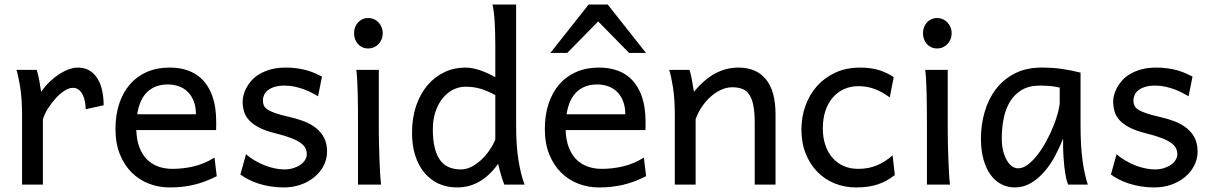

<svg xmlns="http://www.w3.org/2000/svg" viewBox="-20 -801 5257 833"><path d="M75.7 0V-300.3Q75.7 -372.6 67.6 -422.6Q59.6 -472.7 51.3 -498H139.2Q142.1 -490.2 145 -477.8Q147.9 -465.3 150.4 -451.7Q152.8 -438 154.8 -424.8L158.7 -402.8Q176.3 -428.2 197 -447.8Q217.8 -467.3 239 -480.7Q260.3 -494.1 280.5 -501Q300.8 -507.8 317.4 -507.8Q348.1 -507.8 369.4 -494.4Q390.6 -481 404.1 -458.3Q417.5 -435.5 423.6 -406Q429.7 -376.5 429.7 -344.2L351.6 -327.1Q351.6 -345.2 348.1 -362.1Q344.7 -378.9 337.9 -391.8Q331.1 -404.8 320.6 -412.4Q310.1 -419.9 295.4 -419.9Q279.8 -419.9 260.7 -408Q241.7 -396 223.4 -376.5Q205.1 -356.9 189.5 -332.5Q173.8 -308.1 166 -283.2V0Z M571.3 -236.8Q572.8 -193.8 584.7 -162.1Q596.7 -130.4 617.4 -109.6Q638.2 -88.9 666.3 -78.6Q694.3 -68.4 727.5 -68.4Q774.9 -68.4 820.3 -79.1Q865.7 -89.8 910.6 -117.2L920.4 -36.6Q894.5 -23.4 869.6 -14.2Q844.7 -4.9 819.8 1Q794.9 6.8 769.3 9.5Q743.7 12.2 715.3 12.2Q668.5 12.2 626 -4.2Q583.5 -20.5 551.3 -52.5Q519 -84.5 500 -131.8Q481 -179.2 481 -241.7Q481 -302.2 497.3 -351.3Q513.7 -400.4 543.9 -435.3Q574.2 -470.2 617.7 -489Q661.1 -507.8 715.3 -507.8Q755.4 -507.8 786.1 -498.3Q816.9 -488.8 839.4 -471.9Q861.8 -455.1 877 -432.6Q892.1 -410.2 901.1 -384.3Q910.2 -358.4 914.1 -330.3Q918 -302.2 918 -274.9V-255.9Q918 -243.7 917.5 -236.8ZM708 -434.6Q654.3 -434.6 620.1 -403.1Q585.9 -371.6 575.2 -305.2H830.1Q830.1 -336.4 821 -360.6Q812 -384.8 795.7 -401.4Q779.3 -418 756.8 -426.3Q734.4 -434.6 708 -434.6Z M1359.9 -383.3Q1347.7 -390.6 1332 -398.7Q1316.4 -406.7 1298.1 -413.6Q1279.8 -420.4 1259 -425Q1238.3 -429.7 1215.8 -429.7Q1189 -429.7 1170.7 -423.8Q1152.3 -418 1141.4 -408.9Q1130.4 -399.9 1125.5 -388.4Q1120.6 -377 1120.6 -366.2Q1120.6 -353.5 1124.5 -343.8Q1128.4 -334 1140.9 -325.7Q1153.3 -317.4 1176.3 -309.6Q1199.2 -301.8 1237.8 -293Q1271 -285.6 1300.3 -274.2Q1329.6 -262.7 1351.6 -245.1Q1373.5 -227.5 1386.2 -202.9Q1398.9 -178.2 1398.9 -144Q1398.9 -110.8 1384.3 -82.5Q1369.6 -54.2 1344.2 -33Q1318.8 -11.7 1284.7 0.2Q1250.5 12.2 1210.9 12.2Q1181.2 12.2 1153.6 7.8Q1126 3.4 1101.8 -4.4Q1077.6 -12.2 1057.6 -22.5Q1037.6 -32.7 1022.9 -43.9L1047.4 -131.8Q1064 -117.2 1084.7 -105Q1105.5 -92.8 1127.4 -84Q1149.4 -75.2 1171.6 -70.6Q1193.8 -65.9 1213.4 -65.9Q1234.9 -65.9 1252.7 -71.5Q1270.5 -77.1 1283.4 -86.2Q1296.4 -95.2 1303.7 -107.2Q1311 -119.1 1311 -131.8Q1311 -145.5 1305.4 -157.5Q1299.8 -169.4 1284.9 -180.4Q1270 -191.4 1243.9 -201.7Q1217.8 -211.9 1176.8 -222.2Q1132.3 -232.9 1104.2 -247.6Q1076.2 -262.2 1060.3 -279.8Q1044.4 -297.4 1038.6 -317.9Q1032.7 -338.4 1032.7 -361.3Q1032.7 -372.6 1036.4 -387.7Q1040 -402.8 1048.6 -419.2Q1057.1 -435.5 1071 -451.4Q1085 -467.3 1106 -479.7Q1127 -492.2 1155.3 -500Q1183.6 -507.8 1220.7 -507.8Q1247.1 -507.8 1270.3 -504.4Q1293.5 -501 1312.7 -495.4Q1332 -489.7 1348.1 -482.7Q1364.3 -475.6 1377 -468.8Z M1516.1 -656.7Q1516.1 -670.4 1520.5 -682.4Q1524.9 -694.3 1533 -703.4Q1541 -712.4 1552.2 -717.5Q1563.5 -722.7 1577.1 -722.7Q1590.8 -722.7 1602.5 -717.5Q1614.3 -712.4 1622.6 -703.4Q1630.9 -694.3 1635.7 -682.4Q1640.6 -670.4 1640.6 -656.7Q1640.6 -643.1 1635.7 -631.1Q1630.9 -619.1 1622.6 -610.1Q1614.3 -601.1 1602.5 -595.9Q1590.8 -590.8 1577.1 -590.8Q1563.5 -590.8 1552.2 -595.9Q1541 -601.1 1533 -610.1Q1524.9 -619.1 1520.5 -631.1Q1516.1 -643.1 1516.1 -656.7ZM1623.5 -231.9Q1623.5 -208.5 1624.3 -176.5Q1625 -144.5 1626.2 -111.8Q1627.4 -79.1 1629.2 -49.3Q1630.9 -19.5 1633.3 0H1533.2V-258.8Q1533.2 -294.4 1533 -329.1Q1532.7 -363.8 1532 -394.8Q1531.2 -425.8 1529.8 -452.4Q1528.3 -479 1525.9 -498H1623.5Z M2128.9 -388.2Q2110.8 -397.9 2095.2 -404.8Q2079.6 -411.6 2064.5 -416Q2049.3 -420.4 2033.7 -422.6Q2018.1 -424.8 1999.5 -424.8Q1971.7 -424.8 1946.3 -412.1Q1920.9 -399.4 1901.1 -375.5Q1881.3 -351.6 1869.6 -317.1Q1857.9 -282.7 1857.9 -239.3Q1857.9 -153.8 1887 -109.9Q1916 -65.9 1980 -65.9Q2002.4 -65.9 2024.7 -77.1Q2046.9 -88.4 2066.7 -106.4Q2086.4 -124.5 2102.5 -147.7Q2118.7 -170.9 2128.9 -195.3ZM2219.2 -258.8Q2219.2 -166.5 2229.7 -103.8Q2240.2 -41 2255.9 0H2168Q2162.6 -12.7 2155 -37.8Q2147.5 -63 2141.1 -90.3Q2106 -40.5 2061.5 -14.2Q2017.1 12.2 1962.9 12.2Q1918 12.2 1882.1 -4.6Q1846.2 -21.5 1820.6 -52.5Q1794.9 -83.5 1781.2 -127.2Q1767.6 -170.9 1767.6 -224.6Q1767.6 -289.6 1785.4 -341.8Q1803.2 -394 1834.5 -430.9Q1865.7 -467.8 1908 -487.8Q1950.2 -507.8 1999.5 -507.8Q2015.1 -507.8 2032 -504.4Q2048.8 -501 2065.7 -495.1Q2082.5 -489.3 2098.6 -481.7Q2114.7 -474.1 2128.9 -466.3V-603Q2128.9 -662.1 2126.2 -706.3Q2123.5 -750.5 2116.7 -781.2H2219.2Z M2434.1 -236.8Q2435.5 -193.8 2447.5 -162.1Q2459.5 -130.4 2480.2 -109.6Q2501 -88.9 2529.1 -78.6Q2557.1 -68.4 2590.3 -68.4Q2637.7 -68.4 2683.1 -79.1Q2728.5 -89.8 2773.4 -117.2L2783.2 -36.6Q2757.3 -23.4 2732.4 -14.2Q2707.5 -4.9 2682.6 1Q2657.7 6.8 2632.1 9.5Q2606.4 12.2 2578.1 12.2Q2531.2 12.2 2488.8 -4.2Q2446.3 -20.5 2414.1 -52.5Q2381.8 -84.5 2362.8 -131.8Q2343.8 -179.2 2343.8 -241.7Q2343.8 -302.2 2360.1 -351.3Q2376.5 -400.4 2406.7 -435.3Q2437 -470.2 2480.5 -489Q2523.9 -507.8 2578.1 -507.8Q2618.2 -507.8 2648.9 -498.3Q2679.7 -488.8 2702.1 -471.9Q2724.6 -455.1 2739.7 -432.6Q2754.9 -410.2 2763.9 -384.3Q2772.9 -358.4 2776.9 -330.3Q2780.8 -302.2 2780.8 -274.9V-255.9Q2780.8 -243.7 2780.3 -236.8ZM2570.8 -434.6Q2517.1 -434.6 2482.9 -403.1Q2448.7 -371.6 2438 -305.2H2692.9Q2692.9 -336.4 2683.8 -360.6Q2674.8 -384.8 2658.4 -401.4Q2642.1 -418 2619.6 -426.3Q2597.2 -434.6 2570.8 -434.6ZM2367.7 -571.3 2533.7 -781.2H2616.7L2782.7 -571.3H2709.5L2575.2 -708L2440.9 -571.3Z M3254.4 0V-268.6Q3254.4 -314.5 3248.3 -344.2Q3242.2 -374 3230.2 -391.4Q3218.3 -408.7 3200 -415.5Q3181.6 -422.4 3156.7 -422.4Q3130.4 -422.4 3105.2 -409.9Q3080.1 -397.5 3059.1 -377.7Q3038.1 -357.9 3022 -333Q3005.9 -308.1 2998 -283.2V0H2907.7V-300.3Q2907.7 -372.6 2899.7 -422.6Q2891.6 -472.7 2883.3 -498H2971.2Q2974.1 -490.2 2977.1 -477.8Q2980 -465.3 2982.4 -451.7Q2984.9 -438 2986.8 -424.8L2990.7 -402.8Q3037.1 -458.5 3084.5 -483.2Q3131.8 -507.8 3183.6 -507.8Q3261.7 -507.8 3303.2 -456.8Q3344.7 -405.8 3344.7 -305.2V0Z M3862.3 -41.5Q3843.8 -27.3 3825.4 -17.3Q3807.1 -7.3 3787.1 -0.7Q3767.1 5.9 3744.1 9Q3721.2 12.2 3693.8 12.2Q3644.5 12.2 3601.6 -5.1Q3558.6 -22.5 3526.4 -55.2Q3494.1 -87.9 3475.6 -134.3Q3457 -180.7 3457 -239.3Q3457 -294.4 3474.9 -343.3Q3492.7 -392.1 3525.6 -428.7Q3558.6 -465.3 3605.7 -486.6Q3652.8 -507.8 3710.9 -507.8Q3759.8 -507.8 3795.2 -496.3Q3830.6 -484.9 3857.4 -466.3L3840.3 -378.4Q3807.1 -402.8 3774.4 -415Q3741.7 -427.2 3703.6 -427.2Q3670.9 -427.2 3642.8 -414.8Q3614.7 -402.3 3594 -378.9Q3573.2 -355.5 3561.5 -321.3Q3549.8 -287.1 3549.8 -244.1Q3549.8 -204.6 3560.5 -172.4Q3571.3 -140.1 3591.3 -116.9Q3611.3 -93.8 3639.6 -81.1Q3668 -68.4 3703.6 -68.4Q3748 -68.4 3784.2 -83.5Q3820.3 -98.6 3852.5 -127Z M3984.4 -656.7Q3984.4 -670.4 3988.8 -682.4Q3993.2 -694.3 4001.2 -703.4Q4009.3 -712.4 4020.5 -717.5Q4031.7 -722.7 4045.4 -722.7Q4059.1 -722.7 4070.8 -717.5Q4082.5 -712.4 4090.8 -703.4Q4099.1 -694.3 4104 -682.4Q4108.9 -670.4 4108.9 -656.7Q4108.9 -643.1 4104 -631.1Q4099.1 -619.1 4090.8 -610.1Q4082.5 -601.1 4070.8 -595.9Q4059.1 -590.8 4045.4 -590.8Q4031.7 -590.8 4020.5 -595.9Q4009.3 -601.1 4001.2 -610.1Q3993.2 -619.1 3988.8 -631.1Q3984.4 -643.1 3984.4 -656.7ZM4091.8 -231.9Q4091.8 -208.5 4092.5 -176.5Q4093.3 -144.5 4094.5 -111.8Q4095.7 -79.1 4097.4 -49.3Q4099.1 -19.5 4101.6 0H4001.5V-258.8Q4001.5 -294.4 4001.2 -329.1Q4001 -363.8 4000.2 -394.8Q3999.5 -425.8 3998 -452.4Q3996.6 -479 3994.1 -498H4091.8Z M4577.6 -420.9Q4571.8 -422.4 4564.5 -423.8Q4557.1 -425.3 4547.1 -426.5Q4537.1 -427.7 4523.7 -428.7Q4510.3 -429.7 4492.2 -429.7Q4444.3 -429.7 4412.4 -410.4Q4380.4 -391.1 4361.3 -359.1Q4342.3 -327.1 4334.2 -285.6Q4326.2 -244.1 4326.2 -200.2Q4326.2 -171.9 4331.8 -148.2Q4337.4 -124.5 4347.2 -107.2Q4356.9 -89.8 4369.6 -80.3Q4382.3 -70.8 4397 -70.8Q4418.5 -70.8 4440.2 -87.4Q4461.9 -104 4481.9 -130.1Q4502 -156.2 4519.5 -188.7Q4537.1 -221.2 4550 -253.2Q4563 -285.2 4570.3 -313.5Q4577.6 -341.8 4577.6 -358.9ZM4614.3 0Q4608.9 -11.7 4604.7 -32.2Q4600.6 -52.7 4597.9 -75.9Q4595.2 -99.1 4593.8 -122.1Q4592.3 -145 4592.3 -161.1V-200.2Q4577.6 -162.1 4557.4 -124.3Q4537.1 -86.4 4511 -56.2Q4484.9 -25.9 4452.6 -6.8Q4420.4 12.2 4382.3 12.2Q4351.6 12.2 4324.7 -1.5Q4297.9 -15.1 4278.1 -42Q4258.3 -68.8 4247.1 -108.6Q4235.8 -148.4 4235.8 -200.2Q4235.8 -258.3 4251.5 -313.7Q4267.1 -369.1 4299.3 -412.4Q4331.5 -455.6 4381.3 -481.7Q4431.2 -507.8 4499.5 -507.8Q4546.9 -507.8 4588.9 -501.7Q4630.9 -495.6 4668 -485.8V-258.8Q4668 -166.5 4676.8 -103.8Q4685.5 -41 4699.7 0Z M5136.7 -383.3Q5124.5 -390.6 5108.9 -398.7Q5093.3 -406.7 5075 -413.6Q5056.6 -420.4 5035.9 -425Q5015.1 -429.7 4992.7 -429.7Q4965.8 -429.7 4947.5 -423.8Q4929.2 -418 4918.2 -408.9Q4907.2 -399.9 4902.3 -388.4Q4897.5 -377 4897.5 -366.2Q4897.5 -353.5 4901.4 -343.8Q4905.3 -334 4917.7 -325.7Q4930.2 -317.4 4953.1 -309.6Q4976.1 -301.8 5014.6 -293Q5047.9 -285.6 5077.1 -274.2Q5106.4 -262.7 5128.4 -245.1Q5150.4 -227.5 5163.1 -202.9Q5175.8 -178.2 5175.8 -144Q5175.8 -110.8 5161.1 -82.5Q5146.5 -54.2 5121.1 -33Q5095.7 -11.7 5061.5 0.2Q5027.3 12.2 4987.8 12.2Q4958 12.2 4930.4 7.8Q4902.8 3.4 4878.7 -4.4Q4854.5 -12.2 4834.5 -22.5Q4814.5 -32.7 4799.8 -43.9L4824.2 -131.8Q4840.8 -117.2 4861.6 -105Q4882.3 -92.8 4904.3 -84Q4926.3 -75.2 4948.5 -70.6Q4970.7 -65.9 4990.2 -65.9Q5011.7 -65.9 5029.5 -71.5Q5047.4 -77.1 5060.3 -86.2Q5073.2 -95.2 5080.6 -107.2Q5087.9 -119.1 5087.9 -131.8Q5087.9 -145.5 5082.3 -157.5Q5076.7 -169.4 5061.8 -180.4Q5046.9 -191.4 5020.8 -201.7Q4994.6 -211.9 4953.6 -222.2Q4909.2 -232.9 4881.1 -247.6Q4853 -262.2 4837.2 -279.8Q4821.3 -297.4 4815.4 -317.9Q4809.6 -338.4 4809.6 -361.3Q4809.6 -372.6 4813.2 -387.7Q4816.9 -402.8 4825.4 -419.2Q4834 -435.5 4847.9 -451.4Q4861.8 -467.3 4882.8 -479.7Q4903.8 -492.2 4932.1 -500Q4960.4 -507.8 4997.6 -507.8Q5023.9 -507.8 5047.1 -504.4Q5070.3 -501 5089.6 -495.4Q5108.9 -489.7 5125 -482.7Q5141.1 -475.6 5153.8 -468.8Z"/></svg>

Font: Andika Am
Style: Regular
Weight: 400
Designer: Victor Gaultney, Annie Olsen, Julie Remington, Don Collingsworth, Eric Hays, Becca Hirsbrunner
Foundry: SIL International
Version: Version 5.000